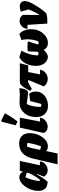

<svg xmlns="http://www.w3.org/2000/svg" viewBox="1184 -2058 1061 3472"><g transform="rotate(-90 1715.0 -322.5)"><path d="M165 7Q-1 7 -1 -160Q-1 -224 20 -285.5Q41 -347 76.5 -396.5Q112 -446 156 -475Q200 -504 246 -504Q318 -504 345 -433L361 -495H540L462 -131Q505 -134 533 -129Q527 -86 502 -55Q477 -24 442.5 -7.5Q408 9 372 9Q338 9 307 -7.5Q276 -24 256 -58L306 -186L297 -189Q239 -78 165 7ZM175 -141Q187 -134 199 -130Q268 -216 318 -324L329 -370Q288 -384 242 -392Q192 -272 175 -141Z M479 188 583 -257Q641 -507 854 -507Q945 -507 994 -456.5Q1043 -406 1043 -313Q1043 -250 1023.5 -191.5Q1004 -133 971 -87Q938 -41 895.5 -14.5Q853 12 806 12Q747 12 718 -18L675 188ZM773 -283 741 -127Q772 -116 805 -112Q828 -175 843.5 -236Q859 -297 867 -357Q839 -366 805 -365Q784 -338 773 -283Z M1324 -129Q1317 -87 1292 -56Q1267 -25 1232 -8Q1197 9 1161 9Q1127 9 1096 -7Q1065 -23 1045 -58L1143 -495H1323L1252 -129Q1288 -131 1324 -129ZM1255 -537 1184 -568 1248 -819 1267 -833 1402 -765Q1338 -645 1255 -537Z M1536 14Q1442 14 1388 -43.5Q1334 -101 1334 -202Q1334 -291 1369 -359Q1404 -427 1465.5 -465Q1527 -503 1605 -500L1742 -495L1858 -503Q1849 -436 1835.5 -402.5Q1822 -369 1805.5 -357.5Q1789 -346 1769 -346Q1765 -346 1760 -346Q1755 -346 1750 -347L1570 -370Q1556 -348 1543.5 -306.5Q1531 -265 1523.5 -214.5Q1516 -164 1517 -116Q1537 -104 1570 -106Q1583 -152 1596 -201Q1609 -250 1623 -308L1753 -326Q1795 -284 1795 -204Q1795 -142 1761 -92.5Q1727 -43 1668.5 -14.5Q1610 14 1536 14Z M1845 -278 1808 -309Q1844 -379 1869 -417Q1894 -455 1912.5 -471.5Q1931 -488 1947.5 -491.5Q1964 -495 1983 -495H2307L2268 -344H2148L2105 -129Q2126 -130 2147.5 -130Q2169 -130 2191 -129Q2183 -85 2157 -53.5Q2131 -22 2096 -6Q2061 10 2023 10Q1986 10 1950 -7.5Q1914 -25 1889 -61L2005 -344H1958Z M2435 13Q2355 13 2307 -47Q2259 -107 2259 -209Q2259 -275 2279 -334.5Q2299 -394 2335.5 -439Q2372 -484 2421 -504L2535 -465Q2453 -329 2448 -170Q2461 -157 2478 -157Q2495 -157 2515 -165L2521 -348Q2601 -367 2702 -348L2645 -163Q2661 -156 2675 -156Q2693 -156 2707 -169Q2740 -265 2740 -360Q2740 -415 2726 -465L2834 -504Q2876 -473 2899.5 -415.5Q2923 -358 2923 -288Q2923 -225 2903 -170.5Q2883 -116 2847.5 -74.5Q2812 -33 2767.5 -10Q2723 13 2673 13Q2586 13 2549 -64Q2521 -34 2494 -16Q2467 2 2435 13Z M3190 -148Q3245 -245 3280 -339L3240 -476Q3291 -496 3333 -496Q3380 -496 3405.5 -471.5Q3431 -447 3431 -403Q3431 -373 3417 -333Q3404 -299 3376.5 -249.5Q3349 -200 3314.5 -148.5Q3280 -97 3246 -56Q3230 -36 3215.5 -24Q3201 -12 3179 -6.5Q3157 -1 3120.5 1Q3084 3 3024 3L3001 -357Q2968 -354 2929 -357Q2931 -401 2952 -432.5Q2973 -464 3006 -481.5Q3039 -499 3074 -499Q3105 -499 3133.5 -484.5Q3162 -470 3182 -439L3179 -148Z"/></g></svg>

Font: Piazzolla Black
Style: Italic
Weight: 900
Italic angle: -11.3°
Designer: Juan Pablo del Peral
Foundry: Huerta Tipografica
Version: Version 1.330